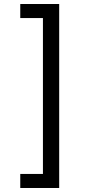

<svg xmlns="http://www.w3.org/2000/svg" viewBox="-20 -802 455 957"><path d="M81 65H194V-712H81V-782H275V135H81Z"/></svg>

Font: lmalayalam85
Style: Book
Weight: 400
Designer: Jelle Bosma - Monotype Design Team
Foundry: Monotype Imaging Inc.
Version: Version 2.003